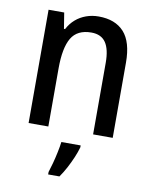

<svg xmlns="http://www.w3.org/2000/svg" viewBox="-86 -613 716 899"><g transform="rotate(10 272.0 -163.0)"><path d="M310.1 -548.3Q389.2 -548.3 431.2 -502Q473.1 -455.6 473.1 -357.4V0H379.9V-340.3Q379.9 -404.3 358.2 -436.3Q336.4 -468.3 289.6 -468.3Q222.7 -468.3 194.8 -421.1Q167 -374 167 -275.9V0H73.2V-538.6H147.5L159.7 -462.9H165Q179.2 -490.2 201.2 -509.3Q223.1 -528.3 251 -538.3Q278.8 -548.3 310.1 -548.3ZM331.5 61V70.3Q325.2 92.8 314 119.4Q302.7 146 288.6 172.6Q274.4 199.2 258.8 221.2H205.1V209.5Q210.9 191.9 218.3 164.8Q225.6 137.7 231.4 109.6Q237.3 81.5 239.7 61Z"/></g></svg>

Font: Open Sans SemiCondensed Medium
Style: Regular
Weight: 500
Width: 4
Designer: Monotype Design Team
Foundry: Monotype Imaging Inc.
Version: Version 3.000